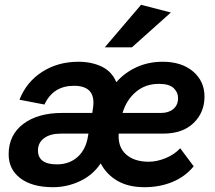

<svg xmlns="http://www.w3.org/2000/svg" viewBox="-20 -770 895 799"><path d="M201 9Q114 9 65 -28Q16 -65 16 -128Q16 -208 76.5 -254Q137 -300 239 -300H364L366 -314Q384 -413 288 -413Q201 -413 165 -335L61 -355Q90 -429 155.5 -471Q221 -513 306 -513Q362 -513 404 -492.5Q446 -472 464 -428Q499 -468 548.5 -490.5Q598 -513 657 -513Q736 -513 783.5 -472.5Q831 -432 831 -368Q831 -302 785.5 -258Q740 -214 659 -214H474Q470 -159 504 -128Q538 -97 599 -97Q633 -97 669.5 -112Q706 -127 730 -153L786 -78Q751 -35 698 -13Q645 9 581 9Q515 9 469.5 -17Q424 -43 399 -90Q366 -41 312.5 -16Q259 9 201 9ZM641 -421Q585 -421 545.5 -387.5Q506 -354 490 -300H651Q682 -300 701.5 -316.5Q721 -333 721 -362Q721 -386 702.5 -403.5Q684 -421 641 -421ZM217 -86Q268 -86 302.5 -116.5Q337 -147 346 -202L348 -214H234Q189 -214 163.5 -195Q138 -176 138 -144Q138 -86 217 -86ZM416 -573 567 -750 691 -718 529 -573Z"/></svg>

Font: Livvic SemiBold
Style: Italic
Weight: 600
Italic angle: -10°
Designer: Jacques Le Bailly, Baron von Fonthausen
Version: Version 1.001; ttfautohint (v1.8.2)